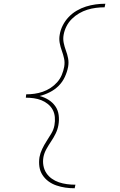

<svg xmlns="http://www.w3.org/2000/svg" viewBox="-20 -853 640 1026"><path d="M379 153Q353 153 329 149.5Q305 146 281.5 138Q258 130 239 116Q220 102 207 82Q194 62 190.5 37.5Q187 13 191 -13Q195 -35 205.5 -57Q216 -79 229 -99Q242 -119 254.5 -140Q267 -161 271 -184Q275 -206 273 -227.5Q271 -249 261.5 -266.5Q252 -284 236 -297Q220 -310 201 -317.5Q182 -325 161 -328Q140 -331 118 -331L120 -349Q142 -349 164 -352Q186 -355 208 -362.5Q230 -370 250 -383Q270 -396 285.5 -413.5Q301 -431 310 -452.5Q319 -474 323 -496Q327 -519 322.5 -540Q318 -561 310.5 -581.5Q303 -602 299 -623.5Q295 -645 299 -667Q303 -693 315.5 -717.5Q328 -742 347 -762Q366 -782 390 -796Q414 -810 439.5 -818Q465 -826 491 -829.5Q517 -833 543 -833L539 -814Q516 -814 492.5 -811Q469 -808 446.5 -801Q424 -794 402.5 -781.5Q381 -769 363.5 -751.5Q346 -734 335 -712Q324 -690 320 -667Q316 -645 320.5 -623.5Q325 -602 332.5 -582Q340 -562 344 -540.5Q348 -519 344 -496Q339 -469 326.5 -442Q314 -415 293.5 -394.5Q273 -374 246.5 -360.5Q220 -347 192 -340Q218 -333 239.5 -319.5Q261 -306 275.5 -285.5Q290 -265 293.5 -238Q297 -211 292 -184Q288 -161 277.5 -139.5Q267 -118 253.5 -98Q240 -78 228 -56.5Q216 -35 212 -13Q208 10 212 32Q216 54 227.5 71.5Q239 89 256.5 101.5Q274 114 294.5 121Q315 128 337.5 131Q360 134 383 134Z"/></svg>

Font: Iosevka Aile Thin Oblique
Style: Regular
Weight: 100
Italic angle: -9°
Designer: Belleve Invis
Foundry: Belleve Invis
Version: Version 31.1.0; ttfautohint (v1.8.4)